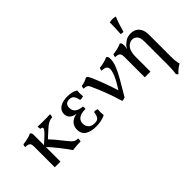

<svg xmlns="http://www.w3.org/2000/svg" viewBox="-74 -1319 2159 2159"><g transform="rotate(-45 1005.0 -239.5)"><path d="M495 -460Q495 -450 493.5 -438.5Q492 -427 488 -418Q468 -418 450 -412Q432 -406 411.5 -393Q391 -380 366 -357L256 -257L261 -297Q296 -260 333 -216Q370 -172 422 -106Q445 -78 459.5 -65Q474 -52 488.5 -48Q503 -44 526 -43Q526 -29 525 -18.5Q524 -8 521 0Q497 0 476 1Q455 2 435 4Q415 6 393 9Q380 -12 355.5 -44.5Q331 -77 301.5 -115Q272 -153 241.5 -188Q211 -223 186 -248L268 -323Q302 -354 317 -373Q332 -392 332 -403Q332 -411 324 -415Q316 -419 303 -419Q300 -429 298.5 -439Q297 -449 297 -460Q318 -459 337 -458.5Q356 -458 372 -458Q388 -458 401 -458Q418 -458 443 -458Q468 -458 495 -460ZM201 -295V0H111V-295ZM179 -467Q188 -464 194.5 -455Q201 -446 201 -427V-288H111V-325Q111 -348 106.5 -364Q102 -380 86 -388Q70 -396 36 -396Q36 -407 38 -416Q40 -425 45 -433Q60 -433 87 -438Q114 -443 140.5 -450.5Q167 -458 179 -467Z M766 6Q680 6 633 -26Q586 -58 586 -122Q586 -183 628.5 -219Q671 -255 749 -255V-250Q682 -250 644.5 -275.5Q607 -301 607 -350Q607 -403 651 -433.5Q695 -464 774 -464Q810 -464 841.5 -457Q873 -450 900 -433Q897 -410 897 -387Q897 -364 900 -340Q887 -336 874 -334Q861 -332 848 -334Q838 -384 819.5 -405Q801 -426 766 -426Q731 -426 714.5 -408Q698 -390 698 -358Q698 -312 729 -287.5Q760 -263 816 -260Q820 -252 820.5 -240.5Q821 -229 818 -220Q753 -220 716.5 -197Q680 -174 680 -125Q680 -83 706 -57.5Q732 -32 780 -32Q824 -32 840 -55.5Q856 -79 863 -128Q876 -130 889 -128Q902 -126 914 -121Q912 -95 912 -71.5Q912 -48 915 -26Q884 -10 846 -2Q808 6 766 6Z M1175 9Q1160 -42 1144.5 -88.5Q1129 -135 1112 -180Q1095 -225 1076 -270Q1057 -315 1035 -363Q1027 -381 1010.5 -388Q994 -395 965 -396Q965 -407 967 -416Q969 -425 974 -433Q997 -435 1026 -445Q1055 -455 1072 -467Q1086 -462 1091 -457Q1096 -452 1104 -437Q1115 -414 1131.5 -375.5Q1148 -337 1166 -288.5Q1184 -240 1202.5 -187.5Q1221 -135 1236 -86H1217Q1282 -188 1307.5 -246Q1333 -304 1333 -340Q1333 -363 1318.5 -378.5Q1304 -394 1251 -396Q1251 -407 1253 -416Q1255 -425 1260 -433Q1291 -435 1331 -445Q1371 -455 1394 -467Q1404 -463 1410 -453.5Q1416 -444 1416 -418Q1416 -372 1394.5 -316.5Q1373 -261 1329.5 -184.5Q1286 -108 1221 0Q1212 4 1199.5 6.5Q1187 9 1175 9Z M1835 242Q1827 239 1822 232.5Q1817 226 1815 220Q1817 205 1819 188Q1821 171 1822.5 146.5Q1824 122 1824 85V-279Q1824 -350 1799.5 -375.5Q1775 -401 1742 -401Q1715 -401 1689.5 -384.5Q1664 -368 1648 -331.5Q1632 -295 1632 -234V0H1542V-325Q1542 -348 1537 -363.5Q1532 -379 1516 -387Q1500 -395 1467 -396Q1467 -407 1469 -416Q1471 -425 1476 -433Q1507 -435 1547 -445Q1587 -455 1610 -467Q1621 -463 1626.5 -453Q1632 -443 1632 -419Q1632 -411 1630.5 -396Q1629 -381 1625 -364Q1628 -369 1631 -375.5Q1634 -382 1640 -390Q1659 -416 1694 -439Q1729 -462 1779 -462Q1815 -462 1845.5 -446.5Q1876 -431 1895 -395.5Q1914 -360 1914 -299V40Q1914 84 1917.5 114Q1921 144 1928 167Q1905 179 1878.5 200.5Q1852 222 1835 242ZM1734 -531Q1721 -530 1712 -531Q1703 -532 1694 -536Q1698 -583 1699 -628Q1700 -673 1700 -714Q1712 -717 1724 -719Q1736 -721 1748 -721Q1774 -721 1795 -713Q1777 -671 1762.5 -627.5Q1748 -584 1734 -531Z"/></g></svg>

Font: Vollkorn
Style: Regular
Weight: 400
Designer: Friedrich Althausen
Foundry: Friedrich Althausen
Version: Version 4.104